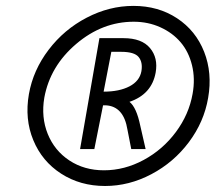

<svg xmlns="http://www.w3.org/2000/svg" viewBox="-20 -741 747 645"><path d="M428.2 -721.2Q511.7 -721.2 574.7 -679.7Q637.7 -638.2 665.8 -566.9Q693.8 -495.6 679.2 -412.1Q665.5 -331.5 614.5 -263.4Q563.5 -195.3 488.5 -155.8Q413.6 -116.2 333 -116.2Q249.5 -116.2 185.3 -157.7Q121.1 -199.2 91.8 -270.3Q62.5 -341.3 77.1 -424.8Q91.3 -505.4 143.3 -573.7Q195.3 -642.1 271.2 -681.6Q347.2 -721.2 428.2 -721.2ZM627 -425.8Q636.2 -476.6 625 -522Q613.8 -567.4 586.7 -599.1Q559.6 -630.9 518.6 -649.4Q477.5 -668 429.2 -668Q323.7 -668 236.1 -593.5Q148.4 -519 128.9 -413.1Q117.7 -347.2 140.4 -291Q163.1 -234.9 213.1 -201.9Q263.2 -168.9 329.1 -168.9Q398.4 -168.9 462.6 -203.6Q526.9 -238.3 570.8 -297.4Q614.7 -356.4 627 -425.8ZM395 -612.8Q456.1 -612.8 483.9 -579.6Q511.7 -546.4 502.9 -497.1Q489.7 -424.3 415 -398.9Q438.5 -380.4 451.2 -318.8L469.2 -240.2H420.9L408.2 -305.2Q395.5 -384.3 335 -387.2H326.2L296.9 -240.2H249L314 -612.8ZM455.1 -502Q460 -532.2 445.6 -549.6Q431.2 -566.9 387.2 -566.9H354L328.1 -433.1Q380.9 -433.1 415 -450.9Q449.2 -468.8 455.1 -502Z"/></svg>

Font: Stilu
Style: Italic
Weight: 400
Italic angle: -10°
Designer: Genilson Lima Santos
Foundry: Genilson Lima Santos
Version: Version 1.200;PS 001.200;hotconv 1.0.88;makeotf.lib2.5.64775